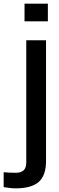

<svg xmlns="http://www.w3.org/2000/svg" viewBox="-95 -820 320 1049"><path d="M39 -703.5V-800H166.5V-703.5ZM-8.5 209Q-23.5 209 -41.5 207Q-59.5 205 -75 202.5V121Q-62 122.5 -42.8 123.2Q-23.5 124 -9 124Q20 124 34.2 110.5Q48.5 97 48.5 67.5V-600H156.5V59.5Q156.5 139 116.5 174Q76.5 209 -8.5 209Z"/></svg>

Font: Big Shoulders Display Thin
Style: Bold
Weight: 700
Version: Version 2.002